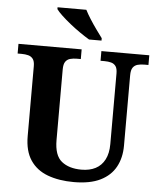

<svg xmlns="http://www.w3.org/2000/svg" viewBox="-61 -983 870 1046"><g transform="rotate(5 373.5 -460.5)"><path d="M381.7 10Q300.4 10 239 -12.8Q177.5 -35.6 143.8 -85.9Q110 -136.2 110 -217.7V-599.9Q110 -627 100.2 -639.8Q90.5 -652.6 74.3 -656.8Q58.1 -661 38.4 -661H16.2V-714H361.7V-661H339.4Q320.3 -661 303.9 -656.6Q287.5 -652.1 278 -638.6Q268.4 -625 268.4 -595.9V-210Q268.4 -125.9 308.8 -93.5Q349.1 -61 417.4 -61Q462.1 -61 494.5 -77.8Q526.8 -94.6 544.5 -128.7Q562.2 -162.7 562.2 -213.5V-599.9Q562.2 -627 552.8 -639.8Q543.3 -652.6 527.4 -656.8Q511.5 -661 491.8 -661H469.6V-714H731.6V-661H708.7Q689 -661 672.7 -656.6Q656.3 -652.1 646.7 -638.6Q637.2 -625 637.2 -595.9V-211.5Q637.2 -145 610 -95.2Q582.9 -45.5 526.7 -17.7Q470.4 10 381.7 10ZM397.1 -771Q373.7 -785 345.4 -804.5Q317.2 -824 289.8 -846Q262.4 -868 241.2 -888Q220 -908 211 -921V-931H368.4Q379.4 -909 396.6 -882Q413.7 -855 432.5 -829Q451.3 -803 465.3 -784V-771Z"/></g></svg>

Font: Noto Serif Khmer
Style: Regular
Weight: 400
Designer: Danh Hong and the Monotype Design Team
Foundry: Monotype Imaging Inc.
Version: Version 2.003